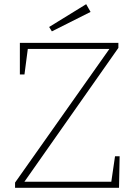

<svg xmlns="http://www.w3.org/2000/svg" viewBox="-20 -898 651 918"><path d="M52 0V-25L508 -671L513 -664H103L114 -672L97 -542H75V-693H546V-669L91 -21L88 -29H525L511 -21L530 -151H552L549 0ZM228 -748 215 -769 392 -878 413 -841Z"/></svg>

Font: Bitter Thin ExtraLight
Style: Regular
Weight: 250
Version: Version 2.002